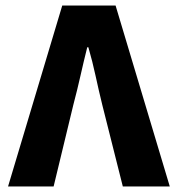

<svg xmlns="http://www.w3.org/2000/svg" viewBox="-20 -671 640 691"><path d="M9 0 204 -651H396L591 0H422L348 -294Q335 -347 324 -398Q313 -449 298 -501H294Q281 -449 269.5 -398Q258 -347 244 -294L173 0Z"/></svg>

Font: Source Code Pro ExtraBold
Style: Regular
Weight: 800
Monospace: yes
Designer: Paul D. Hunt, Teo Tuominen
Foundry: Adobe Systems Incorporated
Version: Version 1.018;hotconv 1.0.116;makeotfexe 2.5.65601